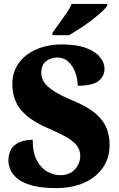

<svg xmlns="http://www.w3.org/2000/svg" viewBox="-20 -951 608 981"><path d="M267 10Q191 10 143 -3.5Q95 -17 68.5 -39Q42 -61 32.5 -85Q23 -109 23 -129Q23 -171 41 -194.5Q59 -218 87.5 -227.5Q116 -237 147 -237Q147 -171 168.5 -131Q190 -91 222.5 -73.5Q255 -56 288 -56Q337 -56 363.5 -86.5Q390 -117 390 -154Q390 -187 370 -210.5Q350 -234 313 -254Q276 -274 225 -296Q154 -327 114.5 -361.5Q75 -396 59 -436Q43 -476 43 -521Q43 -584 76.5 -629.5Q110 -675 167.5 -699.5Q225 -724 296 -724Q372 -724 420.5 -705.5Q469 -687 491.5 -658.5Q514 -630 514 -599Q514 -562 483.5 -537.5Q453 -513 377 -513Q377 -547 365 -580Q353 -613 330 -635Q307 -657 273 -657Q239 -657 215 -638Q191 -619 191 -577Q191 -556 203 -534.5Q215 -513 251 -488.5Q287 -464 357 -435Q429 -405 468.5 -371Q508 -337 524 -297.5Q540 -258 540 -210Q540 -145 506.5 -95.5Q473 -46 411.5 -18Q350 10 267 10ZM248 -784Q262 -804 281 -829.5Q300 -855 318.5 -882Q337 -909 346 -931H528V-921Q519 -908 497 -888Q475 -868 446 -846Q417 -824 387 -804.5Q357 -785 333 -771H248Z"/></svg>

Font: Noto Serif Khmer SemiCondensed Black
Style: Regular
Weight: 900
Width: 4
Designer: Danh Hong and the Monotype Design Team
Foundry: Monotype Imaging Inc.
Version: Version 2.004